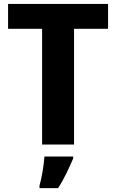

<svg xmlns="http://www.w3.org/2000/svg" viewBox="-20 -734 590 975"><path d="M356 -587.9H528.8V-713.9H21V-587.9H193.8V0H356ZM205.6 61C204.1 82 201.2 107.4 196.3 136.2C191.4 165 186 189 180.7 208V221.2H274.9C309.6 168 332 115.2 351.6 70.8V61Z"/></svg>

Font: Avrile Sans
Style: Bold
Weight: 700
Designer: Monotype Design Team, Google (font), Stefan Peev (BGR Cyrillic), Cristiano Sobral (main changes)
Foundry: The Avrile Sans Project Authors
Version: Version 3.110